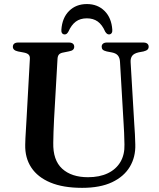

<svg xmlns="http://www.w3.org/2000/svg" viewBox="-20 -910 787 948"><path d="M590.5 -297 572.5 -604.5Q571.5 -624.5 562.2 -635.8Q553 -647 533 -651L507 -656Q492.5 -659.5 487.2 -665Q482 -670.5 482 -679.5Q482 -689 488.8 -694.5Q495.5 -700 508 -700H687.5Q700.5 -700 707.2 -694.5Q714 -689 714 -679.5Q714 -670.5 708.2 -665Q702.5 -659.5 688.5 -656L664.5 -651.5Q640.5 -646 632 -633.5Q623.5 -621 625 -601.5L643 -297Q645 -271.5 646.2 -247.2Q647.5 -223 648 -197Q650 -135 621 -86.5Q592 -38 533.2 -10.2Q474.5 17.5 385.5 17.5Q291.5 17.5 228.8 -8.8Q166 -35 134.5 -82.8Q103 -130.5 104.5 -195.5Q104.5 -208 105.5 -227.2Q106.5 -246.5 108 -270.5Q109.5 -294.5 111 -321.5L127.5 -619.5Q128.5 -633.5 120.8 -640.8Q113 -648 95.5 -651L69 -656Q43.5 -661.5 43.5 -679Q43.5 -689 50.2 -694.5Q57 -700 70 -700H320Q333 -700 339.8 -694.5Q346.5 -689 346.5 -679Q346.5 -670.5 340.8 -664.8Q335 -659 321 -656.5L294 -651Q278.5 -648.5 271.8 -641.5Q265 -634.5 264 -620L247 -322.5Q245 -287 244.2 -258Q243.5 -229 243 -205.5Q241 -119 287 -77Q333 -35 414.5 -35Q471.5 -35 512.2 -54.5Q553 -74 574.5 -110.2Q596 -146.5 594.5 -197Q594 -231.5 592.8 -254.5Q591.5 -277.5 590.5 -297ZM409 -819.5Q376 -819.5 354.2 -803.2Q332.5 -787 317.5 -753.5Q313.5 -746.5 309.2 -743.2Q305 -740 299.5 -740Q291 -740 286.5 -746.2Q282 -752.5 283 -763Q287 -822 321.2 -856Q355.5 -890 409 -890Q462 -890 496.2 -856Q530.5 -822 534.5 -763Q535.5 -752.5 530.8 -746.2Q526 -740 518 -740Q513 -740 508.5 -743.2Q504 -746.5 499.5 -753.5Q484.5 -788 462.5 -803.8Q440.5 -819.5 409 -819.5Z"/></svg>

Font: Fraunces Medium
Style: Regular
Weight: 500
Version: Version 1.000;[b76b70a41]